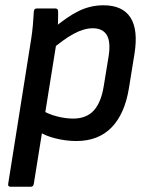

<svg xmlns="http://www.w3.org/2000/svg" viewBox="-20 -522 567 727"><path d="M269 12Q230 12 190 2Q150 -8 128 -24L137 -106Q162 -90 195 -81.5Q228 -73 257 -73Q307 -73 335 -103.5Q363 -134 373 -197L391 -307Q400 -363 384.5 -389Q369 -415 331 -415Q298 -415 259 -394Q220 -373 168 -328L179 -412Q233 -458 277.5 -480Q322 -502 372 -502Q444 -502 474 -455.5Q504 -409 489 -317L468 -187Q452 -90 402 -39Q352 12 269 12ZM20 185Q9 185 11 174L98 -374Q102 -399 104.5 -427Q107 -455 108 -477Q108 -490 120 -490H189Q200 -490 200 -479Q200 -472 200 -459Q200 -446 199.5 -433.5Q199 -421 197 -415L194 -362L108 174Q106 185 97 185Z"/></svg>

Font: Sofia Sans SemiBold
Style: Italic
Weight: 600
Italic angle: -9°
Designer: Botio Nikoltchev, Ani Petrova
Foundry: lettersoup
Version: Version 4.100-B